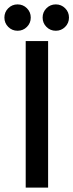

<svg xmlns="http://www.w3.org/2000/svg" viewBox="-47 -854 334 874"><path d="M70 0V-667H172V0ZM33 -714Q8 -714 -9.5 -731.5Q-27 -749 -27 -774Q-27 -799 -9.5 -816.5Q8 -834 33 -834Q58 -834 75.5 -816.5Q93 -799 93 -774Q93 -749 75.5 -731.5Q58 -714 33 -714ZM207 -714Q182 -714 164.5 -731.5Q147 -749 147 -774Q147 -799 164.5 -816.5Q182 -834 207 -834Q232 -834 249.5 -816.5Q267 -799 267 -774Q267 -749 249.5 -731.5Q232 -714 207 -714Z"/></svg>

Font: Epunda Sans Medium
Style: Regular
Weight: 500
Designer: Simon Atzbach
Foundry: typofactur
Version: Version 2.204; ttfautohint (v1.8.4.7-5d5b)